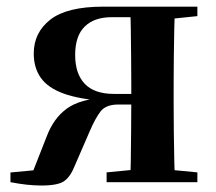

<svg xmlns="http://www.w3.org/2000/svg" viewBox="-20 -556 660 586"><path d="M295 -535.7H582.4V-506.8L472.7 -495.5L442.8 -503.5H320.4Q267.7 -503.5 238.5 -474.9Q209.4 -446.3 209.4 -388.3Q209.4 -330.9 238.8 -300.1Q268.2 -269.4 327.6 -269.4H442.8V-237H341Q303.2 -237 286.8 -215.8Q270.5 -194.5 253.6 -154.9L208 -49.7Q195 -16.8 175.9 -3.3Q156.9 10.2 106.8 10.2Q84.7 10.2 61.6 7.7Q38.6 5.2 11.9 0V-29.6L148.5 -42.4L72.1 -11.2L122.7 -139.9Q143.8 -195.5 184.2 -224.7Q224.6 -253.9 302 -258.1L298.5 -247.9Q221.1 -253.3 173.5 -270.7Q126 -288.1 104.5 -318.6Q83 -349.1 83 -392.7Q83 -456.4 133.5 -496Q184.1 -535.7 295 -535.7ZM377.7 0Q378.7 -25.5 379.2 -67.9Q379.7 -110.4 380.2 -158.9Q380.7 -207.5 380.7 -248.7V-301.2Q380.7 -335.7 380.2 -381Q379.7 -426.4 379.2 -468.7Q378.7 -511 377.7 -535.7H513.8Q512.8 -511 511.9 -468.7Q511 -426.4 510.5 -381Q510 -335.7 510 -301.2V-234.8Q510 -200 510.5 -154.7Q511 -109.4 511.9 -67.4Q512.8 -25.5 513.8 0ZM305.4 0V-29.9L411.6 -40.2H475.2L582.4 -29.9V0Z"/></svg>

Font: Noto Serif TC
Style: Regular
Weight: 200
Designer: Ryoko NISHIZUKA 西塚涼子 (kana & ideographs); Frank Grießhammer (Latin, Greek & Cyrillic); Wenlong ZHANG 张文龙 (bopomofo); San
Foundry: Adobe
Version: Version 2.001;hotconv 1.1.0;makeotfexe 2.6.0